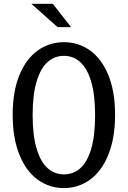

<svg xmlns="http://www.w3.org/2000/svg" viewBox="-20 -960 660 992"><path d="M45.5 -367Q45.5 -487.2 80.2 -571.7Q114.8 -656.2 174.8 -699.1Q234.7 -742 310.2 -742Q385.7 -742 445.5 -699.1Q505.3 -656.2 539.9 -571.7Q574.5 -487.2 574.5 -367Q574.5 -246.2 539.8 -160.8Q505.2 -75.3 445.3 -31.8Q385.5 11.7 310.2 11.7Q234.7 11.7 174.8 -31.8Q114.8 -75.3 80.2 -160.8Q45.5 -246.2 45.5 -367ZM471.3 -365.5Q471.3 -471.5 450.7 -539.8Q430 -608 393.9 -639.8Q357.8 -671.5 310.2 -671.5Q262.5 -671.5 226.3 -639.8Q190.2 -608 169.4 -539.8Q148.7 -471.5 148.7 -365.5Q148.7 -259.5 169.4 -191Q190.2 -122.5 226.3 -90.8Q262.5 -59 310.2 -59Q358.2 -59 394.2 -90.2Q430.3 -121.5 450.8 -189.7Q471.3 -257.8 471.3 -365.5ZM141.8 -940.5H252.7L347.2 -819.8H277.7Z"/></svg>

Font: Monaspace Xenon Var
Style: Regular
Weight: 400
Designer: Riley Cran and the Lettermatic Team
Version: Version 1.000 (Monaspace Xenon Var)